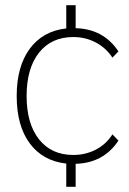

<svg xmlns="http://www.w3.org/2000/svg" viewBox="-20 -688 496 736"><path d="M411 -173 434 -149Q377 -63 270 -60V28H234V-61Q144 -71 94 -138.5Q44 -206 44 -320Q44 -433 94 -501Q144 -569 234 -579V-668H270V-580Q377 -577 434 -491L411 -467Q387 -504 347.5 -525Q308 -546 261 -546Q177 -546 129.5 -486Q82 -426 82 -320Q82 -214 129.5 -154Q177 -94 261 -94Q308 -94 347.5 -114.5Q387 -135 411 -173Z"/></svg>

Font: Sarabun Thin
Style: Regular
Weight: 250
Designer: Suppakit Chalermlarp | Katatrad Co.,Ltd.
Foundry: Cadson Demak Co.,Ltd.
Version: Version 1.000; ttfautohint (v1.6)